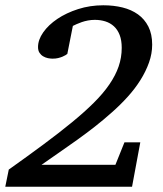

<svg xmlns="http://www.w3.org/2000/svg" viewBox="-41 -707 617 727"><path d="M535.2 -538.1Q535.2 -503.9 523.2 -470.2Q511.2 -436.5 490.7 -403.8Q470.2 -371.1 442.1 -340.1Q414.1 -309.1 381.8 -280.8Q350.6 -252.9 318.1 -227.5Q285.6 -202.1 252 -178Q218.3 -153.8 184.3 -130.4Q150.4 -106.9 116.2 -83H396L430.2 -168H490.2L459 0H-21L-7.8 -64.9Q64.5 -116.2 124 -160.4Q183.6 -204.6 231.2 -243.7Q278.8 -282.7 314.2 -317.9Q349.6 -353 373 -387.2Q396.5 -421.4 408.2 -455.3Q419.9 -489.3 419.9 -525.9Q419.9 -554.2 412.1 -574.5Q404.3 -594.7 390.4 -607.4Q376.5 -620.1 357.9 -626Q339.4 -631.8 317.9 -631.8Q304.7 -631.8 292 -629.4Q279.3 -627 268.6 -623.3Q257.8 -619.6 249.3 -615.7Q240.7 -611.8 234.9 -608.9L213.9 -502.9Q211.4 -501 206.8 -498Q202.1 -495.1 195.1 -492.2Q188 -489.3 179 -487.1Q169.9 -484.9 158.2 -484.9Q149.9 -484.9 140.4 -486.8Q130.9 -488.8 122.6 -493.7Q114.3 -498.5 108.6 -507.1Q103 -515.6 103 -528.8Q103 -556.6 122.8 -584.7Q142.6 -612.8 176.3 -635.5Q210 -658.2 254.9 -672.6Q299.8 -687 350.1 -687Q389.2 -687 422.9 -678.7Q456.5 -670.4 481.4 -652.6Q506.3 -634.8 520.8 -606.4Q535.2 -578.1 535.2 -538.1Z"/></svg>

Font: Charis SIL Cyr
Style: Italic
Weight: 400
Italic angle: -11°
Foundry: SIL International
Version: Version 5.000